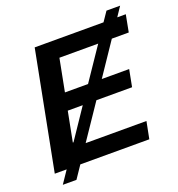

<svg xmlns="http://www.w3.org/2000/svg" viewBox="-144 -862 976 1052"><g transform="rotate(-20 343.5 -335.5)"><path d="M170.9 0 122.1 72.3H42.5L91.3 0H22L155.3 -688H556.6L593.8 -742.7H673.3L636.7 -688H686.5L667.5 -588.4H568.8L441.4 -399.4H601.1L582 -300.3H374L238.3 -99.6H592.8L573.2 0ZM226.6 -399.4H361.3L489.3 -588.4H263.2ZM173.3 -126.5H177.2L294.4 -300.3H207Z"/></g></svg>

Font: Arimo SemiBold
Style: Italic
Weight: 600
Italic angle: -12°
Version: Version 1.33